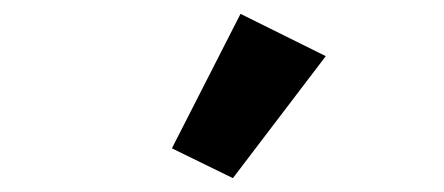

<svg xmlns="http://www.w3.org/2000/svg" viewBox="-20 -836 640 277"><path d="M450 -755 327 -816 228 -622 316 -579Z"/></svg>

Font: LVC Sans
Style: Bold
Weight: 700
Designer: Mike Abbink, Paul van der Laan, Pieter van Rosmalen
Foundry: Bold Monday
Version: Version 3.0